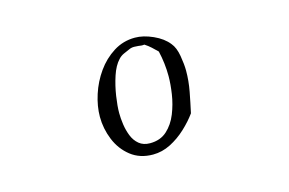

<svg xmlns="http://www.w3.org/2000/svg" viewBox="-67 -638 1134 754"><g transform="rotate(-15 500.0 -261.0)"><path d="M684 -315Q684 -273 676 -231Q668 -189 659 -148Q639 -120 609.5 -92.5Q580 -65 545.5 -47.5Q511 -30 474 -30Q421 -30 384 -59Q347 -88 328.5 -133.5Q310 -179 310 -227Q310 -270 325 -316.5Q340 -363 368 -402.5Q396 -442 435.5 -467Q475 -492 523 -492Q557 -492 596 -474.5Q635 -457 656 -430Q672 -411 678 -375.5Q684 -340 684 -315ZM612 -312Q612 -364 600 -415Q589 -426 577.5 -436.5Q566 -447 552 -456Q546 -455 540 -455.5Q534 -456 528 -457Q523 -457 519 -457.5Q515 -458 511 -458Q499 -458 489 -453Q477 -448 465 -442.5Q453 -437 444 -427Q424 -406 411.5 -368Q399 -330 393 -290Q387 -250 387 -222Q387 -201 390.5 -176Q394 -151 403 -128Q412 -105 429.5 -90.5Q447 -76 474 -76Q516 -76 543 -100.5Q570 -125 585 -162.5Q600 -200 606 -240Q612 -280 612 -312Z"/></g></svg>

Font: Yuji Syuku
Style: Regular
Weight: 400
Designer: Kataoka Yuji
Foundry: Kinuta Font Factory
Version: Version 3.002